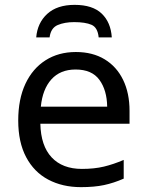

<svg xmlns="http://www.w3.org/2000/svg" viewBox="-20 -760 604 790"><path d="M292 -546Q361 -546 410.5 -516Q460 -486 486.5 -431.5Q513 -377 513 -304V-251H146Q148 -160 192.5 -112.5Q237 -65 317 -65Q368 -65 407.5 -74.5Q447 -84 489 -102V-25Q448 -7 408 1.5Q368 10 313 10Q237 10 178.5 -21Q120 -52 87.5 -113.5Q55 -175 55 -264Q55 -352 84.5 -415Q114 -478 167.5 -512Q221 -546 292 -546ZM291 -474Q228 -474 191.5 -433.5Q155 -393 148 -321H421Q420 -389 389 -431.5Q358 -474 291 -474ZM287 -740Q361 -740 398.5 -704Q436 -668 440 -606H386Q382 -647 356.5 -658Q331 -669 285 -669Q246 -669 217.5 -657Q189 -645 184 -606H129Q134 -666 174.5 -703Q215 -740 287 -740Z"/></svg>

Font: Noto Sans IKEA
Style: Regular
Weight: 400
Designer: Monotype Design Team
Foundry: Monotype Imaging Inc.
Version: Version 2.001